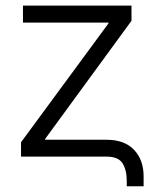

<svg xmlns="http://www.w3.org/2000/svg" viewBox="-20 -549 541 673"><path d="M424.3 104V84.5Q424.3 47.4 409.7 23.7Q395 0 353.5 0H53.7V-50.3L360.4 -467.3V-469.7H60.5V-529.3H440.9V-476.1L138.2 -62V-59.1H353.5Q416.5 -59.1 450 -23.7Q483.4 11.7 483.4 69.3V104Z"/></svg>

Font: Inter 24pt Light
Style: Regular
Weight: 300
Designer: Rasmus Andersson
Foundry: rsms
Version: Version 4.001;git-66647c0bb